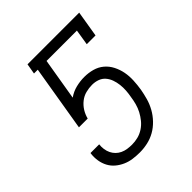

<svg xmlns="http://www.w3.org/2000/svg" viewBox="-203 -867 1006 1006"><g transform="rotate(-45 300.0 -363.5)"><path d="M254 8Q228 8 203 4.5Q178 1 155.5 -9Q133 -19 114.5 -34.5Q96 -50 84.5 -71.5Q73 -93 69 -118Q65 -143 68 -169L69 -173H133V-172Q131 -155 133.5 -138Q136 -121 143 -106.5Q150 -92 161.5 -80.5Q173 -69 188 -62Q203 -55 220 -52.5Q237 -50 254 -50Q276 -50 298 -55.5Q320 -61 340 -74Q360 -87 375 -105.5Q390 -124 400.5 -144Q411 -164 417 -186Q423 -208 426 -230Q430 -251 431.5 -272.5Q433 -294 430.5 -315.5Q428 -337 421 -356.5Q414 -376 401 -391Q388 -406 368.5 -413Q349 -420 327 -420Q304 -420 280.5 -414Q257 -408 237.5 -392.5Q218 -377 205 -356Q192 -335 186 -311H121L182 -677H154L164 -735H547L523 -590H458L472 -677H247L208 -444Q235 -463 266 -470.5Q297 -478 327 -478Q358 -478 387 -470Q416 -462 438 -443.5Q460 -425 473.5 -398.5Q487 -372 492.5 -343Q498 -314 496.5 -282.5Q495 -251 490 -220Q485 -192 477 -163.5Q469 -135 454 -108Q439 -81 417 -58Q395 -35 368.5 -20Q342 -5 312.5 1.5Q283 8 254 8Z"/></g></svg>

Font: Iosevka Curly Slab LtEx
Style: Italic
Weight: 300
Width: 7
Italic angle: -9°
Monospace: yes
Designer: Belleve Invis
Foundry: Belleve Invis
Version: Version 11.1.0; ttfautohint (v1.8.3)